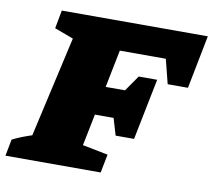

<svg xmlns="http://www.w3.org/2000/svg" viewBox="-118 -745 921 830"><g transform="rotate(10 343.0 -330.0)"><path d="M411 -168 389 -242H307L279 -103L391 -81L375 0H-43L-29 -73Q-9 -83 12.5 -91.5Q34 -100 56 -107L156 -549L73 -580L88 -660H729L683 -426H594L567 -533H365L332 -368H417L465 -437H546L492 -168Z"/></g></svg>

Font: Piazzolla SC Black
Style: Italic
Weight: 900
Italic angle: -11.3°
Designer: Juan Pablo del Peral
Foundry: Huerta Tipografica
Version: Version 1.330